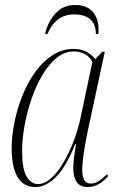

<svg xmlns="http://www.w3.org/2000/svg" viewBox="-20 -743 478 773"><path d="M123 10Q74 10 50.5 -30.5Q27 -71 27 -146Q27 -195 38 -250Q49 -305 70 -357.5Q91 -410 121.5 -452.5Q152 -495 191 -520.5Q230 -546 276 -546Q308 -546 329 -534Q350 -522 364 -505L392 -535H402L330 -200Q326 -180 321.5 -153.5Q317 -127 314 -101Q311 -75 311 -58Q311 -4 345 -4Q362 -4 377 -13.5Q392 -23 410 -41L416 -34Q399 -15 378.5 -2.5Q358 10 333 10Q302 10 288.5 -10.5Q275 -31 275 -65Q275 -86 278.5 -112.5Q282 -139 286 -163H283Q244 -67 203.5 -28.5Q163 10 123 10ZM133 -2Q160 -2 186.5 -26Q213 -50 236 -89.5Q259 -129 277.5 -177.5Q296 -226 306 -277L352 -494Q341 -515 321 -525.5Q301 -536 278 -536Q240 -536 207.5 -509.5Q175 -483 149.5 -439Q124 -395 106 -342Q88 -289 78.5 -235.5Q69 -182 69 -136Q69 -63 87 -32.5Q105 -2 133 -2ZM161 -606Q173 -656 204 -689.5Q235 -723 282 -723Q333 -723 357 -691Q381 -659 376 -606H366Q366 -646 343 -665.5Q320 -685 279 -685Q204 -685 171 -606Z"/></svg>

Font: Noto Serif Display Condensed ExtraLight
Style: Italic
Weight: 200
Width: 3
Italic angle: -12°
Designer: Monotype Design Team
Foundry: Monotype Imaging Inc.
Version: Version 2.009